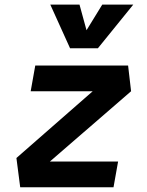

<svg xmlns="http://www.w3.org/2000/svg" viewBox="-20 -796 626 816"><path d="M537.1 -408.2 191.9 -109.4H481.9L462.4 0H65.9L49.8 -124.5L374 -408.2H110.4L129.9 -517.6H524.4ZM277.8 -590.8 193.8 -776.4H317.9L347.7 -667.5L414.6 -776.4H546.4L396 -590.8Z"/></svg>

Font: Cascadia Code PL SemiBold
Style: Italic
Weight: 600
Italic angle: -10°
Monospace: yes
Designer: Aaron Bell
Foundry: Saja Typeworks
Version: Version 2404.023; ttfautohint (v1.8.4)